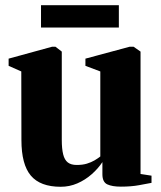

<svg xmlns="http://www.w3.org/2000/svg" viewBox="-20 -705 616 735"><path d="M442.5 9.5Q409.5 9.5 390.8 0.8Q372 -8 372 -38V-84.5Q355.5 -59.5 330.8 -37.8Q306 -16 276 -3Q246 10 212.5 10Q134 10 98 -32.8Q62 -75.5 62 -169L61.5 -431.5L13 -453V-480.5L179 -526H192.5L216.5 -507.5V-169.5Q216.5 -135.5 221.8 -114.2Q227 -93 239.5 -83.2Q252 -73.5 273.5 -73.5Q296 -73.5 312.5 -78.5Q329 -83.5 341.8 -91Q354.5 -98.5 364 -106V-431.5L307 -453V-480.5L476 -526H491.5L518 -507.5V-39L560 -32.5V-5Q541.5 -1.5 511.8 4Q482 9.5 442.5 9.5ZM435 -685V-599.5H137V-685Z"/></svg>

Font: Merriweather 120pt ExtraBold
Style: Regular
Weight: 800
Version: Version 2.100